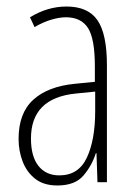

<svg xmlns="http://www.w3.org/2000/svg" viewBox="-20 -610 416 589"><path d="M184 -590Q250 -590 279 -548Q308 -506 308 -410V-51H279L276 -140H274Q262 -102 236 -71.5Q210 -41 156 -41Q114 -41 88 -61.5Q62 -82 49.5 -114.5Q37 -147 37 -184Q37 -263 82 -304Q127 -345 210 -353L271 -359V-407Q271 -491 250 -524Q229 -557 182 -557Q163 -557 138.5 -550Q114 -543 86 -527L72 -557Q126 -590 184 -590ZM212 -323Q75 -309 75 -185Q75 -130 98 -101Q121 -72 162 -72Q221 -72 246.5 -126.5Q272 -181 272 -269V-329Z"/></svg>

Font: Noto Sans Tamil UI ExtraCondensed ExtraLight
Style: Regular
Weight: 200
Width: 2
Designer: Jelle Bosma - Monotype Design Team
Foundry: Monotype Imaging Inc.
Version: Version 2.004; ttfautohint (v1.8.4.7-5d5b)